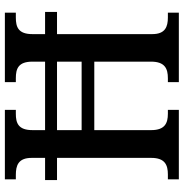

<svg xmlns="http://www.w3.org/2000/svg" viewBox="-3 -751 754 788"><g transform="rotate(-90 374.0 -357.0)"><path d="M32 0H317V-45H301C263 -45 234 -57 234 -113V-347H515V-114C515 -57 486 -45 447 -45H431V0H716V-45H696C658 -45 628 -56 628 -109V-500H719V-549H628V-601C628 -659 657 -669 696 -669H716V-714H431V-669H447C486 -669 515 -659 515 -601V-549H234V-601C234 -659 263 -669 301 -669H317V-714H32V-669H50C89 -669 120 -659 120 -604V-549H29V-500H120V-113C120 -57 91 -45 52 -45H32ZM234 -399V-500H515V-399Z"/></g></svg>

Font: Noto Serif Bengali SemiCondensed
Style: Regular
Weight: 400
Width: 4
Designer: Juan Bruce, Universal Thirst, Indian Type Foundry and the Monotype Design Team.
Foundry: Monotype Imaging Inc.
Version: Version 2.003